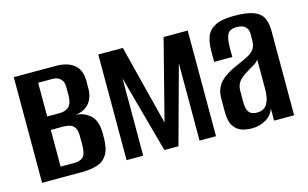

<svg xmlns="http://www.w3.org/2000/svg" viewBox="-70 -683 1392 869"><g transform="rotate(-15 626.5 -248.5)"><path d="M36 0V-495H232Q288 -495 318.5 -470Q349 -445 349 -394V-360Q349 -314 324.5 -287Q300 -260 255 -257V-258Q299 -258 329 -231.5Q359 -205 359 -148V-123Q359 -74 342.5 -47Q326 -20 295.5 -10Q265 0 223 0ZM136 -49H198Q217 -49 230 -54.5Q243 -60 249.5 -75Q256 -90 256 -119V-162Q256 -185 248.5 -198Q241 -211 227 -216Q213 -221 195 -221H136ZM136 -284H194Q224 -284 239 -300Q254 -316 254 -350V-392Q254 -416 240 -429Q226 -442 204 -442H136Z M432 0V-495H547L642 -120L738 -495H851V0H774V-362L675 0H609L510 -362V0Z M1019 8Q994 8 971.5 1Q949 -6 933.5 -28.5Q918 -51 918 -98V-157Q918 -206 946.5 -235.5Q975 -265 1032 -288Q1065 -302 1084.5 -313Q1104 -324 1113 -339Q1122 -354 1122 -380V-405Q1122 -424 1114.5 -434Q1107 -444 1095.5 -448.5Q1084 -453 1069 -453Q1036 -453 1025.5 -433Q1015 -413 1015 -369V-327H930V-378Q930 -415 940 -443.5Q950 -472 980 -488.5Q1010 -505 1069 -505Q1130 -505 1161.5 -493Q1193 -481 1205 -456.5Q1217 -432 1217 -394V0H1123V-57Q1113 -26 1083.5 -9Q1054 8 1019 8ZM1058 -55Q1092 -55 1106.5 -79.5Q1121 -104 1121 -148V-287Q1114 -275 1096 -265Q1078 -255 1061 -244Q1036 -229 1023 -212.5Q1010 -196 1010 -167V-120Q1010 -93 1016.5 -78.5Q1023 -64 1034.5 -59.5Q1046 -55 1058 -55Z"/></g></svg>

Font: Alumni Sans SemiBold
Style: Regular
Weight: 600
Designer: Robert E. Leuschke
Foundry: Robert E. Leuschke
Version: Version 1.018